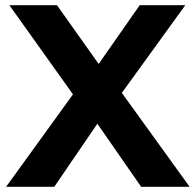

<svg xmlns="http://www.w3.org/2000/svg" viewBox="-20 -720 754 740"><path d="M3.5 0 304 -415.5 303.6 -296.9 16.1 -700H199.6L398.6 -419.5L321.8 -418.5L518.5 -700H694.1L407.7 -304.1V-419.9L710.9 0H524.1L318 -296.7L392 -297.1L189.2 0Z"/></svg>

Font: Montserrat Thin
Style: Regular
Weight: 100
Designer: Julieta Ulanovsky
Foundry: Julieta Ulanovsky
Version: Version 9.000